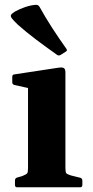

<svg xmlns="http://www.w3.org/2000/svg" viewBox="-20 -796 394 816"><path d="M99.1 0V-311.7H258V0ZM53.2 0Q43.6 0 43.6 -10V-28.8Q43.6 -38.8 53 -41.6L74.4 -47.6Q92 -54.7 95.6 -59.6Q99.1 -64.5 99.1 -81.4V-180H258V-83.3Q258 -65.1 261.5 -60.2Q265 -55.3 281.3 -50.4L321 -40.6Q330 -37.8 330 -28.4V-9.6Q330 0 320 0ZM99.1 -311.7V-462.4L118.3 -417.8L41.7 -434.7Q32.1 -436.9 32.1 -446.9V-469.4Q32.1 -479.6 42.1 -480L227.9 -508.2Q244.2 -510.8 251.1 -506.7Q258 -502.6 258 -488.4V-311.7ZM237.8 -562.7Q229.3 -557.7 222.2 -563.1Q174.7 -596.7 132.7 -628.3Q90.6 -660 55.6 -691.3Q37 -709.2 30.3 -718.3Q23.6 -727.4 27.2 -733.2Q30.9 -739 43.6 -746.9Q63.8 -758 87.4 -766.1Q111 -774.1 132.8 -775.5Q142.3 -775.9 147.8 -767.3Q172.6 -722.6 201.3 -678.1Q230.1 -633.7 261.7 -589.1Q268.1 -581.6 259.7 -576.6Z"/></svg>

Font: Hahmlet
Style: Regular
Weight: 400
Designer: Minjoo Ham & Mark Frömberg
Foundry: hypertype
Version: Version 1.002